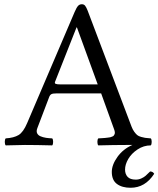

<svg xmlns="http://www.w3.org/2000/svg" viewBox="-20 -678 741 898"><path d="M701.2 134.8Q659.2 200.2 590.8 200.2Q550.8 200.2 526.9 182.4Q502.9 164.6 502.9 126Q502.9 92.8 529.3 55.9Q555.7 19 599.1 0H570.8Q514.2 0 439.9 2Q435.5 -2.4 435.5 -14.4Q435.5 -26.4 439.9 -30.8Q445.8 -31.2 455.3 -31.7Q464.8 -32.2 470.2 -32.7L483.4 -34.2Q491.2 -34.7 495.4 -35.9Q499.5 -37.1 504.6 -39.1Q509.8 -41 512 -43.7Q514.2 -46.4 515.9 -50.3Q517.6 -54.2 517.1 -59.6Q516.6 -64.9 514.2 -71.8L453.1 -241.2H245.1Q227.5 -241.2 220.7 -237.8Q213.9 -234.4 210 -224.1L154.8 -79.1Q151.9 -71.8 151.6 -65.4Q151.4 -59.1 153.8 -54.4Q156.2 -49.8 159.9 -46.4Q163.6 -43 169.7 -40.5Q175.8 -38.1 181.4 -36.4Q187 -34.7 195.3 -33.4Q203.6 -32.2 209.7 -31.7Q215.8 -31.2 224.1 -30.8Q228.5 -26.4 228.5 -14.4Q228.5 -2.4 224.1 2Q149.9 0 96.2 0Q81.1 0 6.8 2Q2.4 -2.4 2.4 -14.4Q2.4 -26.4 6.8 -30.8Q44.9 -33.2 66.9 -46.4Q88.9 -59.6 106.9 -102.1L329.1 -622.1Q337.9 -642.6 345 -650.4Q352.1 -658.2 362.8 -658.2Q372.6 -658.2 378.2 -651.1Q383.8 -644 390.1 -627.9L595.2 -85.9Q600.6 -71.8 607.9 -61.8Q615.2 -51.8 621.6 -46.4Q627.9 -41 640.1 -37.6Q652.3 -34.2 658.4 -33.4Q664.6 -32.7 680.2 -31.2Q683.1 -30.8 685.1 -30.8Q689.5 -26.4 689.5 -14.4Q689.5 -2.4 685.1 2Q651.9 2 623.3 21Q594.7 40 579.8 65.7Q564.9 91.3 564.9 115.2Q564.9 136.2 576.9 149.2Q588.9 162.1 615.2 162.1Q628.9 162.1 641.1 156.5Q653.3 150.9 660.6 144.5Q668 138.2 682.1 124Q694.8 124 701.2 134.8ZM263.2 -283.2H437L339.8 -549.8H337.9L237.8 -296.4Q234.4 -288.6 240.2 -285.9Q246.1 -283.2 263.2 -283.2Z"/></svg>

Font: Linux Libertine G
Style: Regular
Weight: 400
Designer: Philipp H. Poll
Foundry: Philipp H. Poll
Version: Version 4.7.5